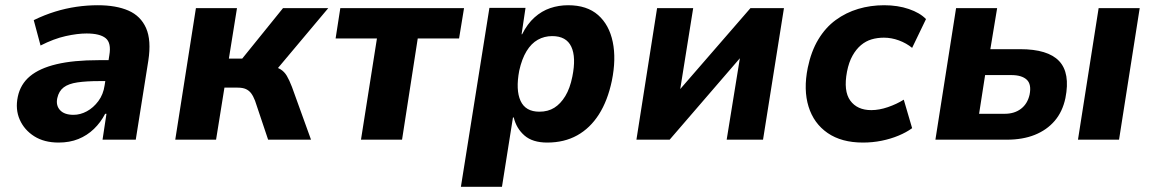

<svg xmlns="http://www.w3.org/2000/svg" viewBox="-20 -534 4413 734"><path d="M204 11Q149 11 111 -13Q73 -37 55.5 -76.5Q38 -116 48 -164Q58 -212 94.5 -242.5Q131 -273 196 -288.5Q261 -304 357 -304H416L404 -224H359Q310 -224 276 -219Q242 -214 223.5 -200Q205 -186 199 -159Q193 -131 209.5 -113Q226 -95 261 -95Q287 -95 312 -108.5Q337 -122 356 -147.5Q375 -173 380 -208L398 -323Q406 -370 384 -388Q362 -406 311 -406Q276 -406 231 -396Q186 -386 135 -360L109 -457Q150 -477 190.5 -489.5Q231 -502 272 -508Q313 -514 354 -514Q424 -514 471 -493.5Q518 -473 538.5 -426.5Q559 -380 547 -302L499 0H372L387 -99H382Q365 -66 339 -41Q313 -16 279.5 -2.5Q246 11 204 11Z M650 0 729 -503H886L855 -310H906L1062 -503H1235L1020 -247L1011 -282Q1038 -278 1052.5 -269Q1067 -260 1076.5 -244Q1086 -228 1096 -202L1169 0H1005L955 -149Q948 -167 940 -177.5Q932 -188 920 -193.5Q908 -199 888 -199H838L806 0Z M1360 0 1421 -387H1263L1281 -503H1754L1735 -387H1577L1517 0Z M1742 180 1851 -504H1989L1974 -403H1976Q1996 -443 2023.5 -467.5Q2051 -492 2083.5 -503Q2116 -514 2152 -514Q2224 -514 2266.5 -476.5Q2309 -439 2322.5 -373.5Q2336 -308 2319 -225Q2303 -149 2269.5 -96.5Q2236 -44 2186.5 -16.5Q2137 11 2072 11Q2016 11 1985 -16Q1954 -43 1944 -85H1941L1899 180ZM2042 -107Q2075 -107 2099 -122Q2123 -137 2141 -166.5Q2159 -196 2168 -241Q2183 -315 2164 -355.5Q2145 -396 2091 -396Q2061 -396 2036 -382Q2011 -368 1993 -338.5Q1975 -309 1965 -264Q1951 -190 1970 -148.5Q1989 -107 2042 -107Z M2413 0 2492 -503H2630L2578 -178H2567L2849 -503H2977L2897 0H2758L2811 -327H2822L2540 0Z M3279 11Q3197 11 3144 -25.5Q3091 -62 3071 -126.5Q3051 -191 3068 -275Q3081 -338 3108.5 -383.5Q3136 -429 3175 -457.5Q3214 -486 3261 -500Q3308 -514 3360 -514Q3412 -514 3454.5 -499.5Q3497 -485 3520 -461L3467 -351Q3445 -369 3416.5 -379.5Q3388 -390 3359 -390Q3334 -390 3312 -383.5Q3290 -377 3271.5 -361.5Q3253 -346 3239 -321Q3225 -296 3218 -260Q3204 -186 3230.5 -149.5Q3257 -113 3311 -113Q3341 -113 3374.5 -124.5Q3408 -136 3435 -153L3467 -44Q3445 -28 3415 -15.5Q3385 -3 3350.5 4Q3316 11 3279 11Z M3556 0 3635 -503H3792L3766 -346H3880Q3986 -346 4029 -300.5Q4072 -255 4053 -159Q4042 -107 4012 -72Q3982 -37 3936 -18.5Q3890 0 3829 0ZM3723 -99H3821Q3858 -99 3883 -118Q3908 -137 3916 -172Q3924 -212 3905 -229.5Q3886 -247 3846 -247H3746ZM4101 0 4180 -503H4337L4258 0Z"/></svg>

Font: Nunito Sans 7pt SemiCondensed ExtraBold
Style: Italic
Weight: 800
Width: 4
Italic angle: -9°
Designer: Vernon Adams
Foundry: Vernon Adams
Version: Version 3.101;gftools[0.9.27]